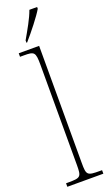

<svg xmlns="http://www.w3.org/2000/svg" viewBox="-183 -993 585 1027"><g transform="rotate(-20 109.5 -479.5)"><path d="M65 -812V-799H69C108 -843 164 -914 184 -949V-959H140C124 -914 95 -865 65 -812ZM7 0H212V-20H200C127 -20 123 -24 123 -94V-760H7V-740H28C88 -740 95 -736 95 -662V-94C95 -24 91 -20 18 -20H7Z"/></g></svg>

Font: Noto Serif Myanmar Condensed Thin
Style: Regular
Weight: 100
Width: 3
Designer: Ben Mitchell and the Monotype Design Team
Foundry: Monotype Imaging Inc.
Version: Version 2.106